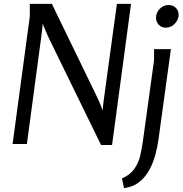

<svg xmlns="http://www.w3.org/2000/svg" viewBox="-20 -744 943 992"><path d="M248 -724 477 -252Q485 -235 493.5 -216.5Q502 -198 510 -173Q512 -197 514.5 -215Q517 -233 519 -249L584 -724H657L559 5H502L231 -550Q224 -566 216.5 -582.5Q209 -599 201 -622Q199 -598 196.5 -580Q194 -562 192 -545L119 0H45L134 -659V-724ZM903 -668Q903 -643 883.5 -622Q864 -601 837 -601Q814 -601 800 -616.5Q786 -632 786 -652Q786 -678 805 -698Q824 -718 851 -718Q874 -718 888.5 -703.5Q903 -689 903 -668ZM863 -490 799 -25Q794 13 783 54.5Q772 96 752 133Q732 170 700 196Q668 222 621 228L610 178Q653 159 674.5 128Q696 97 704.5 60Q713 23 718 -13L776 -433V-490Z"/></svg>

Font: Rosario Light
Style: Italic
Weight: 300
Italic angle: -8.05°
Designer: Hector Gatti
Foundry: Omnibus Type
Version: Version 1.101; ttfautohint (v1.8.1.43-b0c9)